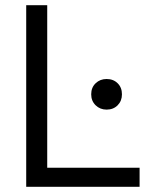

<svg xmlns="http://www.w3.org/2000/svg" viewBox="-20 -720 586 740"><path d="M518 0H81V-700H162V-73.5H518ZM390.8 -297.5Q365.8 -297.5 348.6 -314.2Q331.5 -331 331.5 -356.5Q331.5 -382.8 348.6 -399.1Q365.8 -415.5 390.8 -415.5Q416.8 -415.5 433.4 -399.1Q450 -382.8 450 -356.5Q450 -331 433.4 -314.2Q416.8 -297.5 390.8 -297.5Z"/></svg>

Font: Space Grotesk Variable Light
Style: Regular
Weight: 300
Designer: Florian Karsten
Foundry: Florian Karsten
Version: Version 2.000